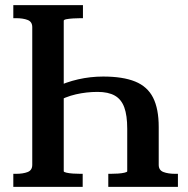

<svg xmlns="http://www.w3.org/2000/svg" viewBox="-20 -730 735 750"><path d="M304 -710V-659H295Q281 -659 265.5 -658Q250 -657 239.5 -655Q229 -653 229 -649V-61Q229 -58 239.5 -55.5Q250 -53 265.5 -52Q281 -51 295 -51H303V0H32V-51H42Q70 -51 88 -58Q106 -65 106 -86V-624Q106 -645 88 -652Q70 -659 42 -659H32V-710ZM383 -431Q460 -431 508 -411.5Q556 -392 578 -348.5Q600 -305 600 -234V-86Q600 -65 618.5 -58Q637 -51 665 -51H675V0H403V-51H411Q426 -51 441 -52Q456 -53 466.5 -55.5Q477 -58 477 -61V-227Q477 -279 465.5 -310.5Q454 -342 428.5 -356.5Q403 -371 361 -371Q318 -371 276.5 -361.5Q235 -352 197 -330V-389Q237 -409 285 -420Q333 -431 383 -431Z"/></svg>

Font: Roboto Serif 28pt Condensed Medium
Style: Regular
Weight: 500
Width: 3
Designer: Greg Gazdowicz
Foundry: Commercial Type
Version: Version 1.008